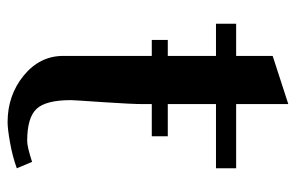

<svg xmlns="http://www.w3.org/2000/svg" viewBox="-155 -604 768 498"><g transform="rotate(90 229.0 -355.0)"><path d="M125 -531.2H41.5V-583.5H125V-678.2L250 -718.8V-583.5H416.5V-531.2H250V-406.2H333.5V-364.7H250V-343.8Q250 -312.5 244.9 -237.1Q239.7 -161.6 239.7 -155.3Q239.7 -89.8 262.5 -65.7Q285.2 -41.5 345.7 -41.5Q360.8 -41.5 399.9 -54.2L416.5 -14.6Q385.7 -3.4 350.1 2.9Q314.5 9.3 296.9 9.3Q227.1 9.3 176 -32.5Q125 -74.2 125 -135.3V-364.7H83.5V-406.2H125Z"/></g></svg>

Font: Resagnicto
Style: Bold
Weight: 700
Version: Version 0.9991